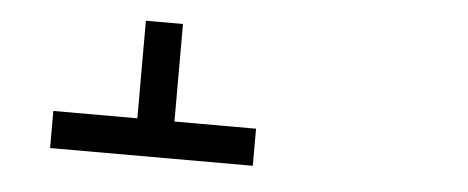

<svg xmlns="http://www.w3.org/2000/svg" viewBox="-33 -544 1043 428"><g transform="rotate(5 488.5 -329.5)"><path d="M543.9 -178.7H90.3V-261.7H278.3V-480H361.3V-261.7H543.9Z"/></g></svg>

Font: Cardo-Italic
Style: Italic
Weight: 400
Italic angle: -12°
Designer: David J. Perry
Foundry: David J. Perry
Version: Version 0.991